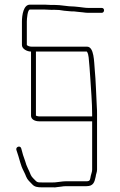

<svg xmlns="http://www.w3.org/2000/svg" viewBox="-20 -610 516 823"><path d="M416 -576H359C344 -576 331 -579 319 -580L299 -582C267 -582 244 -589 211 -589C196 -588 187 -590 173 -590H108C81 -590 74 -546 74 -517V-417C74 -401 95 -389 113 -389V-114C113 -98 130 -90 148 -90H375V117C375 127 371 134 369 144C366 158 368 167 351 167H263C254 167 246 168 239 169L222 171C217 172 213 172 208 172H159C146 172 140 172 134 166C126 157 117 151 112 140C105 121 93 102 88 81C81 63 76 46 71 26C67 12 47 19 50 32C56 50 62 68 67 87L73 105C77 116 88 135 92 147C98 162 108 169 118 180C128 191 140 193 159 193H207C213 194 219 193 225 192L242 190C248 189 255 188 263 188H351C380 188 385 171 390 148C391 136 396 129 396 117V-120C396 -131 396 -141 395 -152C392 -204 391 -262 386 -313C383 -344 384 -410 353 -410H115C107 -410 99 -413 95 -417V-518C95 -528 98 -569 108 -569H173C187 -569 196 -567 212 -568C229 -568 239 -567 255 -564L277 -562C284 -561 291 -561 298 -561L316 -559L336 -557C343 -556 350 -555 359 -555H416C422 -555 426 -560 426 -566C426 -572 422 -576 416 -576ZM134 -389H352C357 -384 359 -372 360 -364C363 -335 365 -307 367 -276C370 -226 375 -171 375 -120V-111H148C144 -111 140 -112 135 -114H134Z"/></svg>

Font: Electronic
Style: Thn
Weight: 100
Version: Version 1.011